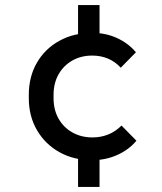

<svg xmlns="http://www.w3.org/2000/svg" viewBox="-20 -730 640 760"><path d="M345 -96Q272 -96 215.5 -127.5Q159 -159 126.5 -214.5Q94 -270 94 -342V-354Q94 -427 126.5 -482.5Q159 -538 216 -569Q273 -600 345 -600Q398 -600 443 -579.5Q488 -559 518 -523L458 -462Q436 -486 407.5 -498Q379 -510 345 -510Q301 -510 266.5 -490.5Q232 -471 212 -436Q192 -401 192 -354V-342Q192 -295 212 -260Q232 -225 267 -205.5Q302 -186 346 -186Q379 -186 408 -197.5Q437 -209 461 -233L520 -173Q490 -137 444 -116.5Q398 -96 345 -96ZM289 10V-140H374V10ZM289 -559V-710H374V-559Z"/></svg>

Font: SUSE Medium
Style: Regular
Weight: 500
Designer: Rene Bieder
Foundry: SUSE
Version: Version 1.000